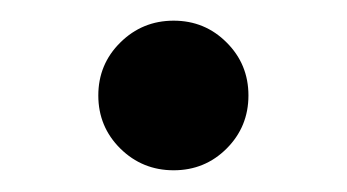

<svg xmlns="http://www.w3.org/2000/svg" viewBox="-20 -155 331 183"><path d="M145.5 7.3Q115.7 7.3 94.7 -13.4Q73.7 -34.2 73.7 -64Q73.7 -93.8 94.7 -114.5Q115.7 -135.3 145.5 -135.3Q175.3 -135.3 196 -114.5Q216.8 -93.8 216.8 -64Q216.8 -34.2 196 -13.4Q175.3 7.3 145.5 7.3Z"/></svg>

Font: Inter 17pt Medium
Style: Regular
Weight: 500
Version: Version 4.001;git-66647c0bb